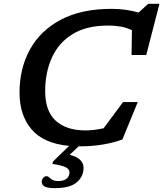

<svg xmlns="http://www.w3.org/2000/svg" viewBox="-20 -765 866 1018"><path d="M288.5 195Q318 195 333.2 182.2Q348.5 169.5 348.5 148.5Q348.5 133 329.8 122.5Q311 112 257.5 104L261 91.5L346.5 8.5Q211.5 -4 147.5 -79Q83.5 -154 83.5 -273.5Q83.5 -401.5 138.5 -502Q193.5 -602.5 302 -660.2Q410.5 -718 571 -718Q612.5 -718 648.2 -712.8Q684 -707.5 715 -698.5L766 -745H825.5L755.5 -473.5H677.5L679.5 -605Q651.5 -618.5 620.5 -624Q589.5 -629.5 553.5 -629.5Q438 -629.5 364.2 -583.8Q290.5 -538 255 -459.2Q219.5 -380.5 219.5 -281Q219.5 -176 275.5 -124.8Q331.5 -73.5 433.5 -73.5Q456 -73.5 480.2 -76.5Q504.5 -79.5 529.5 -85L632.5 -224H710.5L629 -25.5Q584.5 -9 526.8 1Q469 11 399 11H397L349.5 55.5Q391 67 407 84.8Q423 102.5 423 125Q423 170.5 387.2 201.5Q351.5 232.5 271.5 232.5Q232 232.5 216.8 224Q201.5 215.5 201.5 199Q201.5 187 209 178Q216.5 169 228 169Q234.5 169 248.8 182Q263 195 288.5 195Z"/></svg>

Font: Newsreader Caption Medium
Style: Italic
Weight: 500
Italic angle: -17°
Designer: Hugues Gentile
Foundry: Production Type
Version: Version 1.001